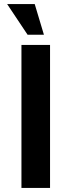

<svg xmlns="http://www.w3.org/2000/svg" viewBox="-20 -920 328 940"><path d="M115 -750 15 -900H150L195 -750ZM85 0V-700H225V0Z"/></svg>

Font: Scada
Style: Bold
Weight: 700
Designer: Jovanny Lemonad
Foundry: Jovanny Lemonad
Version: Version 4.100;PS 004.100;hotconv 1.0.88;makeotf.lib2.5.64775